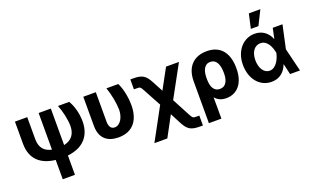

<svg xmlns="http://www.w3.org/2000/svg" viewBox="-102 -1337 3454 2120"><g transform="rotate(-20 1625.5 -277.0)"><path d="M60.4 -545.5V-287.6C60.4 -103.3 169 -13.1 338.8 6V233H482.2V6C692.1 -17.4 763.5 -149.9 763.5 -294C763.5 -393.8 733 -489.3 697.8 -545.5H565.7C596.2 -470.5 618.6 -372.2 620 -294C620 -205.6 582 -137.8 482.2 -116.5V-545.5H338.8V-115.1C258.9 -131.4 204.9 -181.1 204.9 -286.2V-545.5Z M863.6 -545.5V-203.1C863.6 -55.8 949.6 9.9 1079.2 9.9C1257.5 9.9 1331.3 -115.8 1331.3 -277C1331.3 -380.7 1305 -485.8 1274.5 -545.5H1135.3C1163.7 -464.5 1184.3 -364 1186.8 -277C1186.4 -192.5 1143.8 -108.7 1074.6 -108.7C1040.5 -108.7 1010.3 -131 1010.7 -201.7V-545.5Z M1426.1 204.5H1578.1L1706.3 -33.7L1774.1 96.6C1820.3 182.9 1861.2 204.5 1963.8 204.5H1996.4V88.1H1963.8C1924.4 88.1 1918.3 84.9 1894.9 41.2L1782.7 -170.5L1987.6 -545.5H1835.9L1707.4 -309.3L1639.2 -437.5C1592.7 -524.5 1551.5 -547.6 1449.2 -547.6H1416.9V-431.1H1449.2C1489.7 -431.1 1492.9 -429 1518.5 -381.7L1631.4 -173.3Z M2067.1 -288.4V203.1H2214.1L2213.4 -47.9C2243.6 -11 2285.2 9.9 2344.1 9.9C2478.7 9.9 2559.7 -96.6 2559.7 -257.1V-267C2559.7 -422.6 2493.3 -552.6 2314.6 -552.6C2163.4 -552.6 2067.1 -459.5 2067.1 -288.4ZM2213.1 -274.5C2212.7 -357.2 2239.3 -427.6 2310.4 -427.6C2386.4 -427.6 2412.3 -353.7 2412.3 -267V-257.1C2412.6 -185.4 2390.6 -110.4 2312.5 -110.4C2233.7 -110.4 2214.1 -186.4 2213.1 -251.8Z M2875 11.4C2973.7 12.1 3034.1 -46.9 3063.6 -124.3H3066.4L3094.8 0H3211.3L3144.9 -272.7L3204.2 -545.5H3089.5L3064.3 -424.7H3061.8C3031.2 -502.5 2965.6 -552.6 2877.5 -552.6C2743.6 -552.6 2639.9 -438.6 2639.9 -272.7C2639.9 -105.8 2737.6 10.7 2875 11.4ZM2786.6 -273.8C2786.6 -366.1 2829.9 -432.2 2902 -432.2C2983 -432.2 3018.1 -345.9 3032.3 -274.1L3032.7 -272.7L3032.3 -271.3C3018.1 -202.8 2973.4 -111.5 2897.4 -111.5C2831.3 -111.5 2786.6 -180 2786.6 -273.8ZM2858.3 -616.8H2947.4L3031.6 -785.5H2896.3Z"/></g></svg>

Font: Magic Ui Pro
Style: Bold
Weight: 700
Designer: Stefan Endress, Andreas Faust
Version: Version 1.000;FEAKit 1.0